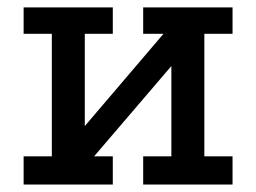

<svg xmlns="http://www.w3.org/2000/svg" viewBox="-20 -492 684 512"><path d="M43 0V-75.2H118.2V-401.9H43V-472.2H280.8V-401.9H206.1V-155.8L416 -401.9H361.8V-472.2H600.1V-401.9H524.9V-75.2H600.1V0H361.8V-75.2H437V-315.9L231 -75.2H280.8V0Z"/></svg>

Font: CMU Concrete
Style: Bold
Weight: 700
Version: Version 0.7.0